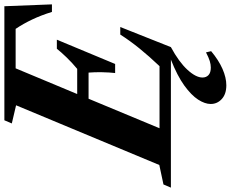

<svg xmlns="http://www.w3.org/2000/svg" viewBox="-174 -694 1055 878"><g transform="rotate(-90 353.0 -254.5)"><path d="M-65.5 0 -51 -34 38 -53 311 -708 228 -727.5 242.5 -761.5H764L772.5 -544H738Q722.5 -594 703.2 -634.5Q684 -675 660.5 -710H480L362.5 -428.5H477.5Q506 -452 530.5 -477.5Q555 -503 569.5 -521.5H611L500 -255H458.5Q461.5 -280 462.2 -314Q463 -348 460.5 -376.5H341L206 -52H490Q536 -100.5 571 -143.8Q606 -187 634.5 -231.5H669L577 0ZM402.5 253.5Q362.5 253.5 339.8 232.8Q317 212 317 182Q317 155.5 337 124.5Q357 93.5 401.5 61.2Q446 29 520 0H577Q509.5 36.5 473.8 75.2Q438 114 438 144.5Q438 161.5 449.2 172Q460.5 182.5 483.5 182.5Q497.5 182.5 513.2 177.8Q529 173 553 160.5L558.5 184Q518 218 477.8 235.8Q437.5 253.5 402.5 253.5Z"/></g></svg>

Font: Libre Caslon Text
Style: Italic
Weight: 400
Italic angle: -22.583°
Designer: Pablo Impallari, Rodrigo Fuenzalida, Katja Schimmel
Foundry: Pablo Impallari, Rodrigo Fuenzalida
Version: Version 2.000